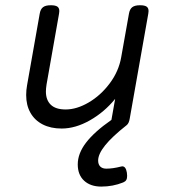

<svg xmlns="http://www.w3.org/2000/svg" viewBox="-20 -476 640 727"><path d="M542.5 -434.1Q542.5 -432.1 541.5 -424.3L471.2 -26.9Q468.3 -8.8 459.5 -2Q404.3 41.5 377.9 74.5Q351.6 107.4 351.6 131.8Q351.6 146.5 359.6 154.5Q367.7 162.6 382.3 162.6Q407.2 162.6 437.5 154.8Q441.4 153.8 442.9 153.8Q456.5 153.8 460.4 177.7Q461.4 186.5 461.4 189.9Q461.4 199.7 458 205.6Q454.6 211.4 446.3 214.8Q407.7 230.5 363.3 230.5Q322.8 230.5 298.6 208.3Q274.4 186 274.4 146.5Q274.4 105 305.9 64Q337.4 22.9 401.9 -22L416 -101.6Q375 -51.3 320.3 -20.3Q265.6 10.7 213.4 10.7Q171.9 10.7 141.6 -4.9Q111.3 -20.5 95.2 -49.1Q79.1 -77.6 79.1 -116.2Q79.1 -134.8 82.5 -153.3L130.4 -424.3Q133.3 -441.4 142.8 -448.7Q152.3 -456.1 171.9 -456.1H172.9Q189.9 -456.1 197.3 -450.9Q204.6 -445.8 204.6 -434.1Q204.6 -432.1 203.6 -424.3L156.2 -155.8Q153.8 -140.1 153.8 -129.4Q153.8 -97.2 172.4 -79.3Q190.9 -61.5 228.5 -61.5Q270.5 -61.5 315.9 -88.1Q361.3 -114.7 395.5 -160.4Q429.7 -206.1 439 -259.8L468.3 -424.3Q471.2 -441.4 480.7 -448.7Q490.2 -456.1 509.8 -456.1H510.7Q527.8 -456.1 535.2 -450.9Q542.5 -445.8 542.5 -434.1Z"/></svg>

Font: Courier Prime Sans
Style: Italic
Weight: 400
Italic angle: -10°
Designer: Alan Dague-Greene
Foundry: Quote-Unquote Apps
Version: Version 3.020